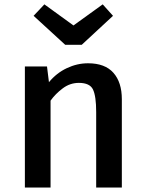

<svg xmlns="http://www.w3.org/2000/svg" viewBox="-20 -839 655 859"><path d="M91.3 0V-541.5H190.3L199 -471.3Q232.8 -512.3 279 -534.1Q325.1 -555.9 373.8 -555.9Q449.7 -555.9 487.4 -513.3Q525.1 -470.8 525.1 -394.9V0H410.3V-337.9Q410.3 -408.2 396.2 -438.2Q382.1 -468.2 332.8 -468.2Q293.3 -468.2 260.8 -443.8Q228.2 -419.5 206.2 -388.7V0ZM439.5 -819.5 485.6 -768.2 345.6 -638.5H271.8L130.3 -768.2L178.5 -819.5L308.7 -725.1Z"/></svg>

Font: Fira Code Medium
Style: Regular
Weight: 500
Designer: Carrois Corporate, Edenspiekermann AG, Nikita Prokopov
Foundry: Carrois Corporate, Edenspiekermann AG, Nikita Prokopov
Version: Version 6.002